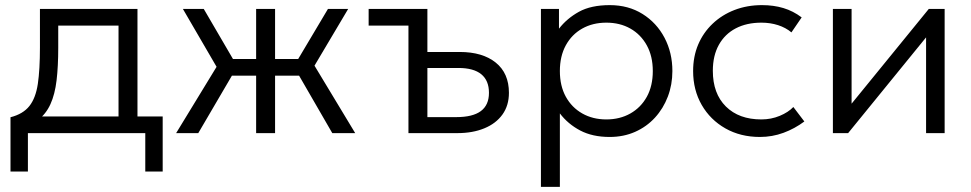

<svg xmlns="http://www.w3.org/2000/svg" viewBox="-20 -520 3792 750"><path d="M443 0V-420H207.5V-334Q207.5 -261 201 -206.2Q194.5 -151.5 177 -113Q159.5 -74.5 127.5 -50.2Q95.5 -26 45 -14.5L21 -62Q70 -74.5 94.8 -105.8Q119.5 -137 127.8 -192.5Q136 -248 136 -334V-485H517V0ZM21 150V-62L77.5 -55L88.5 -65H615.5V150H547.5V0H89V150Z M980.5 0V-224.5H849.5V-289.5H980.5V-485H1054.5V-289.5H1185V-224.5H1054.5V0ZM668 0 826 -259 694.5 -485H776L907 -260.5L754.5 0ZM1278 0 1127.5 -260.5 1261 -485H1340L1208.5 -263.5L1367.5 0Z M1575.5 0V-485H1649.5V-62.5H1762Q1826.5 -62.5 1858.2 -86Q1890 -109.5 1890 -157.5Q1890 -205.5 1860 -230Q1830 -254.5 1770.5 -254.5H1636V-317H1775.5Q1865 -317 1916.5 -275.5Q1968 -234 1968 -157.5Q1968 -108 1942.8 -72.8Q1917.5 -37.5 1872 -18.8Q1826.5 0 1766.5 0ZM1420 -420V-485H1649.5L1575.5 -420Z M2093 210V-485H2163.5V-408Q2194.5 -448 2241.5 -474Q2288.5 -500 2362 -500Q2434.5 -500 2489.8 -465.5Q2545 -431 2575.8 -372.5Q2606.5 -314 2606.5 -242.5Q2606.5 -189.5 2588.8 -142.8Q2571 -96 2538.5 -60.5Q2506 -25 2461 -5Q2416 15 2361.5 15Q2294.5 15 2246.5 -10.2Q2198.5 -35.5 2167 -77V210ZM2348.5 -53.5Q2401.5 -53.5 2442.5 -76.8Q2483.5 -100 2506.8 -142.2Q2530 -184.5 2530 -242.5Q2530 -300.5 2506.5 -343Q2483 -385.5 2442.2 -408.5Q2401.5 -431.5 2348.5 -431.5Q2295.5 -431.5 2254.5 -408.5Q2213.5 -385.5 2190.2 -343Q2167 -300.5 2167 -242.5Q2167 -184.5 2190.2 -142.2Q2213.5 -100 2254.5 -76.8Q2295.5 -53.5 2348.5 -53.5Z M2948.5 15Q2872.5 15 2813.5 -18.5Q2754.5 -52 2721 -110.2Q2687.5 -168.5 2687.5 -242.5Q2687.5 -299 2707.2 -345.8Q2727 -392.5 2763.5 -427.2Q2800 -462 2849.2 -481Q2898.5 -500 2956.5 -500Q3002 -500 3040.2 -488.5Q3078.5 -477 3111.5 -452L3071.5 -393.5Q3049.5 -412 3019.2 -421.8Q2989 -431.5 2954.5 -431.5Q2896.5 -431.5 2854 -409.2Q2811.5 -387 2788 -344.8Q2764.5 -302.5 2764.5 -243.5Q2764.5 -154.5 2815.5 -104Q2866.5 -53.5 2954 -53.5Q2992.5 -53.5 3026 -67.5Q3059.5 -81.5 3079 -102L3122 -45.5Q3084.5 -17.5 3040.5 -1.2Q2996.5 15 2948.5 15Z M3233.5 0V-485H3306.5V-115L3608 -485H3670V0H3597.5V-374L3293 0Z"/></svg>

Font: Geologica Roman ExtraLight
Style: Regular
Weight: 250
Designer: Sindre Bremnes, Frode Helland
Foundry: Monokrom Skriftforlag AS
Version: Version 1.010;gftools[0.9.28]